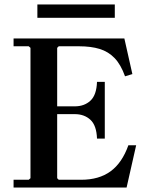

<svg xmlns="http://www.w3.org/2000/svg" viewBox="-20 -843 665 863"><path d="M557 -190H592L549 0H41V-35H109L117 -42V-628L109 -635H41V-670H539L575 -510L542 -500Q523 -553 495 -582Q467 -611 428 -623Q389 -635 335 -635H244L237 -628V-338L192 -365H316Q359 -365 386.5 -390.5Q414 -416 416 -475H451V-220H416Q414 -279 386.5 -304.5Q359 -330 316 -330H192L237 -358V-42L244 -35H345Q425 -35 477 -73Q529 -111 557 -190ZM148 -823H496V-763H148Z"/></svg>

Font: Brygada 1918 SemiBold
Style: Regular
Weight: 600
Designer: Mateusz Machalski | Borys Kosmynka | Przemek Hoffer
Foundry: NIEPODLEGLA 2018
Version: Version 3.006